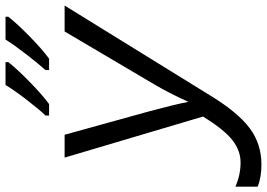

<svg xmlns="http://www.w3.org/2000/svg" viewBox="-160 -814 981 706"><g transform="rotate(-90 331.0 -460.5)"><path d="M79.1 9.8Q33.2 9.8 -2 -3.9V-85.9Q42 -66.9 85.9 -66.9Q129.9 -66.4 168.9 -96.7Q208 -127 255.9 -205.1L105 -713.9H189L275.9 -399.9Q299.8 -311 310.1 -258.8Q339.8 -325.2 371.1 -378.9L568.8 -713.9H664.1L331.1 -174.8Q270.5 -76.2 212.9 -33.2Q155.3 9.8 79.1 9.8ZM623 -931.2V-920.9Q598.1 -889.2 550.3 -842.3Q502.4 -795.4 468.8 -771H426.8V-784.2Q449.2 -809.1 483.4 -853Q517.6 -897 539.1 -931.2ZM456.1 -931.2V-920.9Q431.2 -889.2 383.3 -842.3Q335.4 -795.4 301.8 -771H259.8V-784.2Q281.2 -806.6 315.4 -850.6Q349.6 -894.5 372.1 -931.2Z"/></g></svg>

Font: OpenSans-Italic
Style: Italic
Weight: 400
Italic angle: -12°
Foundry: Ascender Corporation
Version: Version 1.10